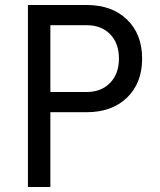

<svg xmlns="http://www.w3.org/2000/svg" viewBox="-20 -750 640 770"><path d="M92 0V-730H327Q429 -730 489.5 -671.5Q550 -613 550 -515Q550 -417 489.5 -358.5Q429 -300 327 -300H182V0ZM182 -381H327Q386 -381 421.5 -417.5Q457 -454 457 -515Q457 -577 421.5 -613Q386 -649 327 -649H182Z"/></svg>

Font: JetBrainsMono Nerd Font Mono
Style: Regular
Weight: 400
Monospace: yes
Designer: Philipp Nurullin, Konstantin Bulenkov
Foundry: JetBrains
Version: Version 2.304; ttfautohint (v1.8.4.7-5d5b);Nerd Fonts 2.3.0